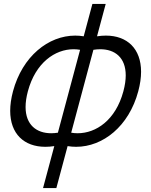

<svg xmlns="http://www.w3.org/2000/svg" viewBox="-20 -736 774 981"><path d="M199.9 225H267.9L325.4 10.5C339.9 12.9 354.5 14.1 369.1 14.1C505.9 14.1 638.5 -90.5 686.4 -269.5C696.2 -305.9 700.8 -339.3 700.8 -369.4C700.8 -487.1 630.1 -554.1 521 -554.1C506.6 -554.1 491.4 -552.9 475.7 -550.5L520.1 -716H452.1L407.7 -550.5C393.3 -552.9 378.8 -554.1 364.3 -554.1C227.4 -554.1 94.4 -448.6 46.4 -269.5C36.7 -233.1 32.1 -199.8 32.1 -169.8C32.1 -52.3 102.8 14.1 211.8 14.1C226.3 14.1 241.6 12.9 257.4 10.5ZM275.8 -58C264 -56.2 252.6 -55.2 241.5 -55.2C167 -55.2 110.7 -97.7 110.7 -189.3C110.7 -212.8 114.4 -239.5 122.4 -269.5C161.7 -416.1 261.5 -484.4 355.9 -484.4C367.1 -484.4 378.3 -483.4 389.2 -481.5ZM343.8 -58 457.2 -481.5C469.3 -483.4 481.1 -484.4 492.4 -484.4C567.2 -484.4 622.4 -441.9 622.4 -350.9C622.4 -327.1 618.6 -300 610.4 -269.5C570.8 -121.6 470.4 -55.2 376.8 -55.2C365.7 -55.2 354.6 -56.1 343.8 -58Z"/></svg>

Font: Manrope
Style: RegularItalic
Weight: 400
Italic angle: -15°
Designer: Mikhail Sharanda
Foundry: Mikhail Sharanda
Version: Version 4.502;hotconv 1.0.109;makeotfexe 2.5.65596